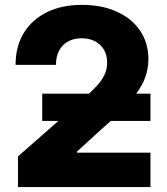

<svg xmlns="http://www.w3.org/2000/svg" viewBox="-20 -757 675 777"><path d="M52.7 0V-124L317.4 -356.4Q347.2 -383.8 368.9 -406.5Q390.6 -429.2 402.1 -452.6Q413.6 -476.1 413.6 -504.4Q413.6 -534.7 400.1 -556.6Q386.7 -578.6 363.8 -590.3Q340.8 -602.1 310.1 -602.1Q279.3 -602.1 255.9 -589.4Q232.4 -576.7 219.5 -552.7Q206.5 -528.8 206.5 -494.6H43Q43 -569.3 76.4 -623.8Q109.9 -678.2 170.2 -707.8Q230.5 -737.3 311 -737.3Q392.1 -737.3 452.9 -709.7Q513.7 -682.1 547.1 -632.6Q580.6 -583 580.6 -517.1Q580.6 -474.1 563.7 -433.6Q546.9 -393.1 504.9 -344.7Q462.9 -296.4 387.2 -231L291.5 -143.6V-139.2H588.9V0ZM150.9 -267.6V-377.9H588.9V-267.6Z"/></svg>

Font: Inter 16pt ExtraBold
Style: Regular
Weight: 800
Version: Version 4.001;git-66647c0bb